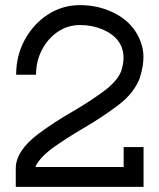

<svg xmlns="http://www.w3.org/2000/svg" viewBox="-20 -729 621 749"><path d="M540 0H41.5V-71.8Q41.5 -141.6 133.8 -210Q191.9 -252.9 263.2 -293.9Q326.2 -330.6 381.1 -370.4Q436 -410.2 452.1 -449.7Q461.9 -478.5 461.9 -503.4Q461.9 -579.1 379.9 -614.3Q339.4 -631.3 292 -631.3Q244.6 -631.3 205.8 -605.2Q167 -579.1 143.8 -534.9Q120.6 -490.7 120.6 -437.5H43Q43 -512.2 76.7 -574Q110.4 -635.7 167 -672.4Q223.6 -709 292 -709Q358.4 -709 415.5 -683.1Q514.6 -637.7 536.6 -538.6Q539.6 -523.4 539.6 -506.3Q539.6 -470.7 525.4 -424.8Q503.4 -366.2 441.9 -319.3Q380.4 -272.5 303.2 -227.5Q242.7 -192.4 191.2 -155.8Q139.6 -119.1 119.6 -82.5L119.1 -77.6H462.4V-155.3H540Z"/></svg>

Font: Turpis
Style: Regular
Weight: 400
Designer: GGBotNet
Foundry: f0n7
Version: 1.00